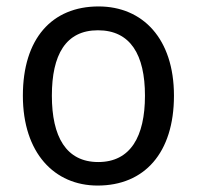

<svg xmlns="http://www.w3.org/2000/svg" viewBox="-20 -566 610 596"><path d="M520 -269C520 -446 423 -546 286 -546C141 -546 51 -446 51 -269C51 -91 149 10 283 10C428 10 520 -91 520 -269ZM141 -269C141 -396 184 -472 284 -472C385 -472 430 -396 430 -269C430 -142 385 -63 285 -63C185 -63 141 -142 141 -269Z"/></svg>

Font: Noto Sans Thai
Style: Regular
Weight: 400
Designer: Monotype Design Team
Foundry: Monotype Imaging Inc.
Version: Version 1.901